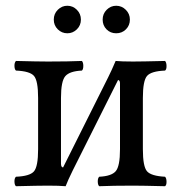

<svg xmlns="http://www.w3.org/2000/svg" viewBox="-20 -642 626 664"><path d="M198.2 -63 354 -374.5Q366.7 -399.9 379.9 -431.2Q399.9 -429.2 439.9 -429.2Q470.7 -429.2 550.8 -431.2Q555.7 -426.3 555.9 -414.1Q556.2 -401.9 550.8 -397.9Q502.9 -396 488.5 -379.4Q474.1 -362.8 474.1 -303.2V-126Q474.1 -65.9 488.5 -49.6Q502.9 -33.2 550.8 -30.8Q555.7 -25.9 555.9 -13.9Q556.2 -2 550.8 2Q472.7 0 439.9 0Q369.1 0 323.2 2Q318.4 -2 318.1 -13.9Q317.9 -25.9 323.2 -30.8Q365.2 -32.7 380.1 -49.8Q395 -66.9 395 -126V-353Q395 -365.2 388.2 -365.2L231.4 -52.2Q213.9 -16.6 207 2Q185.1 0 146 0Q112.8 0 35.2 2Q30.3 -2 30 -13.9Q29.8 -25.9 35.2 -30.8Q83 -32.7 97.4 -49.3Q111.8 -65.9 111.8 -126V-303.2Q111.8 -363.3 97.4 -379.6Q83 -396 35.2 -397.9Q30.3 -401.9 30 -413.8Q29.8 -425.8 35.2 -431.2Q111.3 -429.2 146 -429.2Q216.8 -429.2 263.2 -431.2Q268.1 -426.3 268.1 -414.1Q268.1 -401.9 263.2 -397.9Q221.2 -396 206.1 -378.9Q190.9 -361.8 190.9 -303.2V-75.2Q191.4 -63 198.2 -63ZM179.9 -540.5Q166 -554.2 166 -574.2Q166 -594.2 179.9 -608.2Q193.8 -622.1 212.9 -622.1Q231.9 -622.1 245.8 -608.2Q259.8 -594.2 259.8 -574.2Q259.8 -554.2 245.8 -540.5Q231.9 -526.9 212.9 -526.9Q193.8 -526.9 179.9 -540.5ZM348.4 -540.5Q335 -554.2 335 -574.2Q335 -594.2 348.9 -608.2Q362.8 -622.1 381.8 -622.1Q400.9 -622.1 415 -608.2Q429.2 -594.2 429.2 -574.2Q429.2 -554.2 415.5 -540.5Q401.9 -526.9 381.8 -526.9Q361.8 -526.9 348.4 -540.5Z"/></svg>

Font: Linux Libertine
Style: Regular
Weight: 400
Designer: Philipp H. Poll
Foundry: Philipp H. Poll
Version: Version 5.3.0 ; ttfautohint (v0.9)